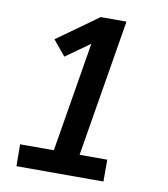

<svg xmlns="http://www.w3.org/2000/svg" viewBox="-82 -805 765 874"><g transform="rotate(10 300.0 -367.5)"><path d="M53 0 52 -101H208L292 -608L181 -529L123 -599L313 -735H432L327 -101H455V0Z"/></g></svg>

Font: Iosevka Etoile
Style: Bold Italic
Weight: 700
Italic angle: -9°
Designer: Belleve Invis
Foundry: Belleve Invis
Version: Version 28.1.0; ttfautohint (v1.8.4)